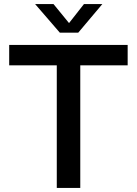

<svg xmlns="http://www.w3.org/2000/svg" viewBox="-20 -920 670 940"><path d="M25 -700V-600H258V0H373V-600H605V-700ZM363 -760 481 -900H391L318 -807L242 -900H152L273 -760Z"/></svg>

Font: Goli Medium
Style: Regular
Weight: 500
Designer: jaikishan Patel
Foundry: MagicType
Version: Version 1.000;Glyphs 3.2 (3242)